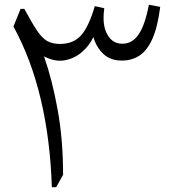

<svg xmlns="http://www.w3.org/2000/svg" viewBox="-20 -781 757 801"><path d="M601.1 -761.2 648.4 -752.4Q637.7 -668 615.7 -618.9Q593.8 -569.8 561.8 -549.1Q529.8 -528.3 488.3 -528.3Q440.4 -528.3 411.1 -556.2Q381.8 -584 369.6 -626.5Q353.5 -591.3 322.3 -564.2Q291 -537.1 250.2 -529.5Q209.5 -522 163.6 -545.9Q197.8 -448.7 220.5 -323.2Q243.2 -197.8 243.2 -51.8L214.4 0H196.3Q189.9 -198.7 150.1 -366.7Q110.4 -534.7 36.1 -670.4L65.9 -744.1H81.5Q112.8 -686 134 -654.1Q155.3 -622.1 176.8 -609.9Q198.2 -597.7 230 -597.7Q287.1 -597.7 319.1 -634.5Q351.1 -671.4 375.5 -755.4L415 -746.6Q413.1 -734.4 412.6 -724.1Q412.1 -713.9 412.1 -704.6Q412.1 -659.2 432.9 -628.9Q453.6 -598.6 490.7 -598.6Q531.7 -598.6 558.3 -637.5Q585 -676.3 601.1 -761.2Z"/></svg>

Font: Pinar Regular
Style: Regular
Weight: 400
Designer: Amin Abedi
Version: Version 3.000